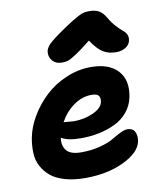

<svg xmlns="http://www.w3.org/2000/svg" viewBox="-88 -858 775 937"><g transform="rotate(-10 299.5 -389.5)"><path d="M243.2 -564.9Q215.8 -564.9 199 -582.8Q182.1 -600.6 184.1 -627Q185.5 -645.5 204.1 -664.8Q222.7 -684.1 290 -730Q323.2 -751.5 333.7 -758.3Q344.2 -765.1 362.8 -774.9Q381.3 -784.7 392.8 -786.9Q404.3 -789.1 418.9 -789.1Q449.2 -789.1 467.8 -777.6Q486.3 -766.1 501 -740.2Q515.1 -715.3 533.4 -695.6Q551.8 -675.8 563.5 -666.7Q575.2 -657.7 581.8 -645Q588.4 -632.3 585 -615.2Q581.5 -594.2 561.3 -581.5Q541 -568.8 514.2 -568.8Q476.6 -568.8 449.2 -585.7Q421.9 -602.5 392.1 -647.9Q343.8 -608.9 314.2 -590.1Q284.7 -571.3 272.7 -568.1Q260.7 -564.9 243.2 -564.9ZM258.8 9.8Q202.6 9.8 159.2 -2.7Q115.7 -15.1 89.4 -36.9Q63 -58.6 47.1 -88.6Q31.2 -118.7 29.8 -153.8Q28.3 -189 35.2 -228Q45.4 -281.7 76.4 -333.7Q107.4 -385.7 151.9 -427Q196.3 -468.3 256.1 -493.7Q315.9 -519 378.9 -519Q467.8 -519 511.5 -471.7Q555.2 -424.3 539.1 -341.8Q530.8 -300.8 504.9 -269.5Q479 -238.3 441.7 -220.5Q404.3 -202.6 361.6 -193.8Q318.8 -185.1 272 -185.1Q206.1 -185.1 174.8 -205.1Q168.5 -166 188.5 -141.6Q208.5 -117.2 261.2 -117.2Q312 -117.2 354.5 -128.4Q397 -139.6 419.4 -153.1Q441.9 -166.5 463.9 -177.7Q485.8 -189 501 -189Q527.8 -189 537.8 -169.7Q547.9 -150.4 543 -122.1Q532.2 -68.4 451.2 -29.3Q370.1 9.8 258.8 9.8ZM357.9 -384.8Q312 -384.8 270 -355.2Q228 -325.7 201.2 -276.9Q250 -272.9 252.9 -272.9Q304.2 -272.9 348.1 -293Q392.1 -313 397.9 -342.8Q401.9 -364.3 392.8 -374.5Q383.8 -384.8 357.9 -384.8Z"/></g></svg>

Font: Shantell Sans Normal
Style: Bold Italic
Weight: 700
Italic angle: -11.31°
Designer: Stephen Nixon, Anya Danilova, Shantell Martin
Foundry: Arrow Type
Version: Version 1.006;[559af2be0]